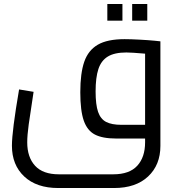

<svg xmlns="http://www.w3.org/2000/svg" viewBox="-20 -697 897 966"><path d="M40 0ZM787 -489V37Q787 133 725 191Q663 249 554 249H273Q164 249 102 191Q40 133 40 36Q40 -37 76 -247L149 -235Q132 -126 124.5 -71Q117 -16 117 19Q117 94 156.5 137Q196 180 276 180H550Q631 180 670.5 137Q710 94 710 19V0H565Q496 0 457.5 -20Q419 -40 401.5 -90Q384 -140 384 -233Q384 -329 404 -386.5Q424 -444 472 -472Q520 -500 607 -500Q637 -500 683 -497.5Q729 -495 759 -492ZM591 -69H710V-427Q641 -433 616 -433Q556 -433 522.5 -412.5Q489 -392 475 -349.5Q461 -307 461 -237Q461 -170 473.5 -134Q486 -98 514 -83.5Q542 -69 591 -69ZM520 -677H596V-593H520ZM645 -677H721V-593H645Z"/></svg>

Font: Cairo
Style: Regular
Weight: 400
Designer: Mohamed Gaber, the designers of Titillium
Foundry: Kief Type Foundry
Version: Version 2.009; ttfautohint (v1.5.33-1714) -l 8 -r 50 -G 200 